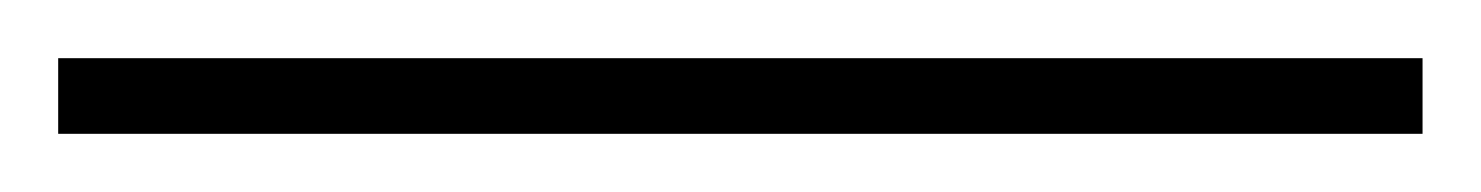

<svg xmlns="http://www.w3.org/2000/svg" viewBox="-25 -806 509 66"><path d="M-5 -760V-786H464V-760Z"/></svg>

Font: Noto Serif Thin
Style: Regular
Weight: 100
Designer: Monotype Design Team
Foundry: Monotype Imaging Inc.
Version: Version 2.015